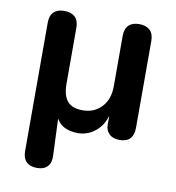

<svg xmlns="http://www.w3.org/2000/svg" viewBox="-78 -567 756 825"><g transform="rotate(10 300.0 -154.5)"><path d="M137 188Q107 188 91 172Q75 156 75 125V-434Q75 -466 91 -481.5Q107 -497 137 -497Q167 -497 183.5 -481.5Q200 -466 200 -434V-191Q200 -139 221 -114.5Q242 -90 288 -90Q338 -90 370 -124Q402 -158 402 -215V-434Q402 -466 418 -481.5Q434 -497 464 -497Q494 -497 510.5 -481.5Q527 -466 527 -434V-56Q527 8 466 8Q437 8 421 -7.5Q405 -23 405 -46V-102H409Q397 -48 362.5 -19Q328 10 285 10Q249 10 223.5 -3.5Q198 -17 183 -51H190L197 123Q199 154 183.5 171Q168 188 137 188Z"/></g></svg>

Font: Nunito
Style: Bold
Weight: 700
Designer: Vernon Adams
Foundry: Vernon Adams
Version: Version 3.602